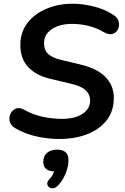

<svg xmlns="http://www.w3.org/2000/svg" viewBox="-20 -735 671 1029"><path d="M300 10Q237 10 174.5 -4Q112 -18 60 -49Q37 -63 32 -85Q27 -107 36.5 -126Q46 -145 65.5 -153Q85 -161 111 -146Q158 -120 209.5 -109Q261 -98 312 -98Q382 -98 422.5 -125Q463 -152 463 -196Q463 -229 439 -251.5Q415 -274 357 -287L248 -313Q175 -330 132 -374.5Q89 -419 89 -493Q89 -563 127.5 -612.5Q166 -662 230 -688.5Q294 -715 369 -715Q422 -715 482 -700.5Q542 -686 591 -653Q612 -639 616.5 -617.5Q621 -596 612 -577.5Q603 -559 582.5 -553Q562 -547 532 -565Q497 -586 453 -596.5Q409 -607 367 -607Q300 -607 258 -579Q216 -551 216 -504Q216 -466 238 -446Q260 -426 303 -415L412 -389Q501 -368 545.5 -322Q590 -276 590 -211Q590 -138 550 -88.5Q510 -39 444 -14.5Q378 10 300 10ZM288 262Q272 277 255.5 273.5Q239 270 234 255.5Q229 241 246 224Q263 206 270 184Q212 181 212 133Q212 101 232.5 84Q253 67 286 67Q347 67 347 123Q347 159 330.5 198Q314 237 288 262Z"/></svg>

Font: Nunito
Style: Bold Italic
Weight: 700
Italic angle: -9°
Designer: Vernon Adams
Foundry: Vernon Adams
Version: Version 3.601; ttfautohint (v1.8.2.53-6de2)